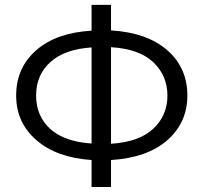

<svg xmlns="http://www.w3.org/2000/svg" viewBox="-20 -751 817 771"><path d="M347.7 -560.5Q241.2 -553.7 183.6 -502.9Q125 -451.2 125 -367.2Q125 -285.2 181.6 -233.4Q239.3 -181.6 347.7 -174.8Q347.7 -303.7 347.7 -560.5ZM425.8 -561.5Q425.8 -464.8 425.8 -173.8Q539.1 -180.7 595.7 -234.4Q652.3 -287.1 652.3 -367.2Q652.3 -447.3 595.7 -501Q539.1 -554.7 425.8 -561.5ZM347.7 -108.4Q206.1 -118.2 126 -188.5Q44.9 -258.8 44.9 -367.2Q44.9 -478.5 125 -548.8Q204.1 -619.1 347.7 -627.9Q347.7 -662.1 347.7 -731.4Q367.2 -731.4 425.8 -731.4Q425.8 -706.1 425.8 -628.9Q571.3 -620.1 652.3 -548.8Q732.4 -478.5 732.4 -367.2Q732.4 -258.8 651.4 -187.5Q570.3 -117.2 425.8 -108.4Q425.8 -72.3 425.8 0Q406.2 0 347.7 0Q347.7 -27.3 347.7 -108.4Z"/></svg>

Font: Gothic A1
Style: Regular
Weight: 400
Designer: HanYang I&C Co.,Ltd.
Version: Version 2.50